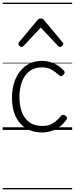

<svg xmlns="http://www.w3.org/2000/svg" viewBox="-20 -976 562 1442"><path d="M296 19Q228 19 177 -11.5Q126 -42 98 -100Q70 -158 70 -241Q70 -302 85.5 -352.5Q101 -403 130.5 -440.5Q160 -478 202 -498.5Q244 -519 296 -519Q342 -519 386.5 -499Q431 -479 460 -445Q467 -437 465.5 -429.5Q464 -422 455 -413Q446 -404 438.5 -404Q431 -404 425 -410Q396 -437 367 -453.5Q338 -470 293 -470Q255 -470 224 -455Q193 -440 171 -410.5Q149 -381 137.5 -339.5Q126 -298 126 -245Q126 -182 144.5 -133.5Q163 -85 201 -57.5Q239 -30 297 -30Q328 -30 351.5 -38Q375 -46 396.5 -63.5Q418 -81 440 -107Q447 -114 455 -113.5Q463 -113 472 -107Q480 -101 483 -93.5Q486 -86 480 -79Q457 -45 426.5 -23Q396 -1 362 9Q328 19 296 19ZM142 -623Q134 -623 126 -631Q118 -639 118 -647Q118 -649 119.5 -652Q121 -655 123 -659L261 -825Q266 -831 271.5 -834Q277 -837 286 -837Q295 -837 301 -834Q307 -831 311 -825L449 -659Q453 -655 454 -652Q455 -649 455 -647Q455 -639 447 -631Q439 -623 431 -623Q426 -623 422.5 -625.5Q419 -628 415 -632L286 -769L158 -632Q154 -628 150 -625.5Q146 -623 142 -623ZM0 436H522V446H0ZM0 -20H522V0H0ZM0 -505H522V-500H0ZM0 -956H522V-946H0Z"/></svg>

Font: Playwrite HU Guides
Style: Regular
Weight: 400
Designer: Veronika Burian, José Scaglione
Foundry: TypeTogether
Version: Version 1.003